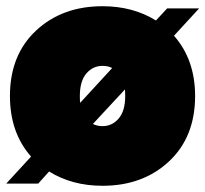

<svg xmlns="http://www.w3.org/2000/svg" viewBox="-20 -591 661 618"><path d="M608 -282Q608 -150 524 -71.5Q440 7 310 7Q212 7 138 -39L103 0H0L80 -87Q12 -164 12 -282Q12 -414 96 -492.5Q180 -571 310 -571Q408 -571 482 -525L518 -564H621L540 -476Q608 -399 608 -282ZM237 -282Q237 -266 238 -260L341 -372Q328 -379 310 -379Q279 -379 258 -354.5Q237 -330 237 -282ZM310 -185Q341 -185 362 -209.5Q383 -234 383 -282Q383 -297 382 -303L279 -192Q293 -185 310 -185Z"/></svg>

Font: Poppins Black
Style: Regular
Weight: 900
Designer: Ninad Kale (Devanagari), Jonny Pinhorn (Latin)
Foundry: Indian Type Foundry
Version: Version 3.200;PS 1.000;hotconv 16.6.54;makeotf.lib2.5.65590